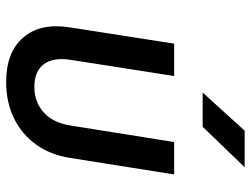

<svg xmlns="http://www.w3.org/2000/svg" viewBox="-118 -708 835 640"><g transform="rotate(90 300.0 -387.5)"><path d="M253 10Q153 10 104 -47.5Q55 -105 71 -204L125 -550H233L179 -205Q170 -147 193.5 -115.5Q217 -84 269 -84Q320 -84 354.5 -115.5Q389 -147 398 -205L453 -550H561L506 -204Q496 -138 461.5 -90Q427 -42 373.5 -16Q320 10 253 10ZM288 -645 415 -785H537L402 -645Z"/></g></svg>

Font: NKDuy Mono SemiBold
Style: Italic
Weight: 600
Italic angle: -9°
Monospace: yes
Designer: NKDuy
Foundry: NKDuy
Version: Version 2.251; ttfautohint (v1.8.4.7-5d5b)